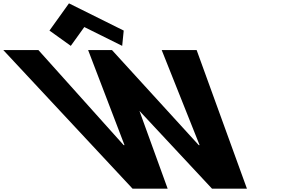

<svg xmlns="http://www.w3.org/2000/svg" viewBox="-497 -1123 1782 1143"><path d="M-202.5 -941 -75.6 -850 4.9 -962 230.4 -850 239.5 -941 -86.4 -1103ZM765 0H973L673.6 -825H465.6L691.2 -259H686.2L169.6 -825H27.6L244.2 -259H239.2L-268.4 -825H-477.4L292 0H501L333.1 -463Z"/></svg>

Font: Hussar
Style: BdOpOblSeven
Weight: 700
Foundry: Cannot Into Space Fonts
Version: Version 2.00